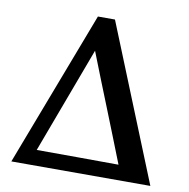

<svg xmlns="http://www.w3.org/2000/svg" viewBox="-80 -794 857 872"><g transform="rotate(10 348.5 -358.0)"><path d="M380.4 -716.3 669.9 0H28.8L301.8 -716.3ZM133.3 -71.3Q224.1 -70.8 319.8 -70.8Q415.5 -70.8 510.7 -69.8Q486.3 -131.8 462.4 -192.1Q438.5 -252.4 414.3 -313Q390.1 -373.5 365.5 -435.1Q340.8 -496.6 315.9 -561Z"/></g></svg>

Font: DimaBanoo
Style: Bold
Weight: 800
Designer: R.Balvardi
Foundry: R.Balvardi
Version: Version 1.0.0-alpha3